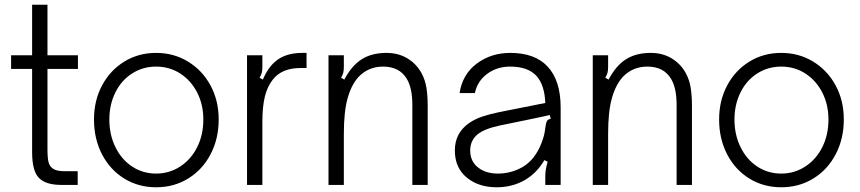

<svg xmlns="http://www.w3.org/2000/svg" viewBox="-20 -783 3642 813"><path d="M239 0Q174 0 145 -29.5Q116 -59 116 -138V-491H27V-549H116V-763H181V-549H310V-491H181V-151Q181 -115 185.5 -96.5Q190 -78 205.5 -68Q221 -58 254 -58H309V0Z M378 -277Q378 -357 412 -421Q446 -485 506 -522Q566 -559 641 -559Q716 -559 776.5 -522Q837 -485 871.5 -421Q906 -357 906 -277Q906 -196 872 -130.5Q838 -65 777.5 -27.5Q717 10 641 10Q566 10 506 -27Q446 -64 412 -129.5Q378 -195 378 -277ZM841 -277Q841 -340 815 -391Q789 -442 743.5 -471.5Q698 -501 641 -501Q585 -501 539.5 -472Q494 -443 468.5 -391.5Q443 -340 443 -277Q443 -212 469 -159.5Q495 -107 540 -77.5Q585 -48 641 -48Q697 -48 743 -78Q789 -108 815 -160Q841 -212 841 -277Z M1026 0V-549H1091V-501Q1091 -485 1088.5 -475Q1086 -465 1079 -454L1093 -446Q1118 -505 1158 -532Q1198 -559 1260 -559H1278V-495H1253Q1174 -495 1136 -447Q1112 -417 1101.5 -374Q1091 -331 1091 -268V0Z M1371 0V-549H1436V-501Q1436 -485 1433.5 -475Q1431 -465 1424 -454L1438 -446Q1469 -505 1511.5 -532Q1554 -559 1616 -559Q1666 -559 1704 -536.5Q1742 -514 1764 -475Q1781 -444 1786 -409.5Q1791 -375 1791 -337V0H1726V-340Q1726 -411 1702 -450Q1671 -501 1602 -501Q1539 -501 1497 -456Q1467 -422 1451.5 -365.5Q1436 -309 1436 -217V0Z M1906 -146Q1906 -219 1965 -261Q1991 -279 2022.5 -289.5Q2054 -300 2093 -308L2289 -347Q2286 -423 2252 -461Q2216 -501 2140 -501Q2084 -501 2042.5 -470Q2001 -439 1991 -389H1926Q1938 -468 1998.5 -513.5Q2059 -559 2141 -559Q2244 -559 2298 -502Q2354 -443 2354 -328V0H2289V-38Q2289 -65 2299 -98L2285 -105Q2254 -51 2203 -21Q2150 10 2083 10Q2006 10 1956 -31.5Q1906 -73 1906 -146ZM2182 -70Q2236 -96 2266 -161Q2283 -200 2286.5 -224.5Q2290 -249 2291 -254Q2293 -266 2297 -272Q2301 -278 2312 -280L2308 -296Q2274 -288 2215 -276L2094 -251Q2030 -237 2002 -214Q1971 -188 1971 -146Q1971 -100 2004 -74Q2037 -48 2088 -48Q2138 -48 2182 -70Z M2490 0V-549H2555V-501Q2555 -485 2552.5 -475Q2550 -465 2543 -454L2557 -446Q2588 -505 2630.5 -532Q2673 -559 2735 -559Q2785 -559 2823 -536.5Q2861 -514 2883 -475Q2900 -444 2905 -409.5Q2910 -375 2910 -337V0H2845V-340Q2845 -411 2821 -450Q2790 -501 2721 -501Q2658 -501 2616 -456Q2586 -422 2570.5 -365.5Q2555 -309 2555 -217V0Z M3025 -277Q3025 -357 3059 -421Q3093 -485 3153 -522Q3213 -559 3288 -559Q3363 -559 3423.5 -522Q3484 -485 3518.5 -421Q3553 -357 3553 -277Q3553 -196 3519 -130.5Q3485 -65 3424.5 -27.5Q3364 10 3288 10Q3213 10 3153 -27Q3093 -64 3059 -129.5Q3025 -195 3025 -277ZM3488 -277Q3488 -340 3462 -391Q3436 -442 3390.5 -471.5Q3345 -501 3288 -501Q3232 -501 3186.5 -472Q3141 -443 3115.5 -391.5Q3090 -340 3090 -277Q3090 -212 3116 -159.5Q3142 -107 3187 -77.5Q3232 -48 3288 -48Q3344 -48 3390 -78Q3436 -108 3462 -160Q3488 -212 3488 -277Z"/></svg>

Font: Open Sauce Sans Light
Style: Regular
Weight: 300
Designer: Alfredo Marco Pradil
Foundry: Creative Sauce Fz LLC
Version: Version 1.477